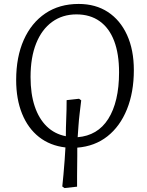

<svg xmlns="http://www.w3.org/2000/svg" viewBox="-20 -736 744 974"><path d="M307 218 296 210Q299 185 302 149Q305 113 308 75.5Q311 38 312 12Q234 3 178 -41Q122 -85 92 -159Q62 -233 62 -330Q62 -447 100.5 -533.5Q139 -620 210 -668Q281 -716 379 -716Q465 -716 527.5 -675Q590 -634 624.5 -558.5Q659 -483 659 -380Q659 -268 624 -181.5Q589 -95 525 -44.5Q461 6 372 13Q372 32 372 55Q372 78 371.5 103.5Q371 129 371 156.5Q371 184 371 211ZM374 -40Q424 -44 463 -67Q502 -90 529 -132.5Q556 -175 570 -234.5Q584 -294 584 -369Q584 -463 559 -528.5Q534 -594 485.5 -628.5Q437 -663 368 -663Q297 -663 244.5 -625Q192 -587 163.5 -516Q135 -445 135 -345Q135 -260 156 -197Q177 -134 217 -95Q257 -56 314 -45Q314 -67 314.5 -89Q315 -111 316 -134Q317 -157 317.5 -180.5Q318 -204 318 -228L381 -235L392 -227Q388 -193 384 -160Q380 -127 378 -96.5Q376 -66 374 -40Z"/></svg>

Font: Literata Light
Style: Italic
Weight: 300
Italic angle: -2°
Designer: Latin by Veronika Burian and Jose Scaglione. Greek by Irene Vlachou. Cyrillic by Vera Evstafieva
Foundry: TypeTogether
Version: Version 3.103;gftools[0.9.29]